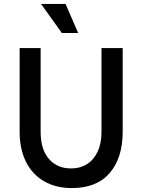

<svg xmlns="http://www.w3.org/2000/svg" viewBox="-20 -946 725 978"><path d="M346 12Q264 12 204 -23Q144 -58 112 -122.5Q80 -187 80 -275V-701H187V-275Q187 -184 229.5 -136Q272 -88 342 -88Q388 -88 422.5 -109.5Q457 -131 477 -173Q497 -215 497 -275V-701H605V-275Q605 -142 539 -65Q473 12 346 12ZM295 -778 189 -926H314L378 -778Z"/></svg>

Font: Inclusive Sans Medium
Style: Regular
Weight: 500
Designer: Olivia King
Foundry: Olivia King
Version: Version 2.004